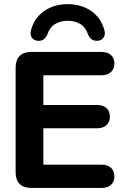

<svg xmlns="http://www.w3.org/2000/svg" viewBox="-20 -926 627 946"><path d="M57 -76.8V-593.2Q57 -630.5 76.8 -650.2Q96.5 -670 133.8 -670H481.3Q509.4 -670 526.5 -655Q543.6 -639.9 543.6 -613.4Q543.6 -586.2 526.5 -570.7Q509.4 -555.3 481.3 -555.3H193.6V-408.7H458.3Q487.2 -408.7 504.3 -393.7Q521.4 -378.6 521.4 -351.3Q521.4 -324.1 504.3 -309Q487.2 -294 458.3 -294H193.6V-114.7H481.3Q509.4 -114.7 526.5 -99.7Q543.6 -84.6 543.6 -57.3Q543.6 -30.1 526.5 -15Q509.4 0 481.3 0H133.8Q96.5 0 76.8 -19.8Q57 -39.5 57 -76.8ZM132.8 -777.5Q149 -837.9 197.9 -871.8Q246.7 -905.6 313.5 -905.6Q380.3 -905.6 429.2 -871.8Q478 -837.9 494.2 -777.5Q500.4 -756.7 490.9 -742Q481.4 -727.4 463.6 -725.2Q446.7 -723.8 436.1 -729.5Q425.5 -735.2 418.6 -746.9Q416.8 -749.9 413.2 -757.5Q402.6 -791.4 375.8 -807.5Q349.1 -823.7 313.5 -823.7Q278 -823.7 251.3 -807.5Q224.7 -791.4 213.9 -757.5Q210.2 -749.9 208.4 -746.9Q201.6 -735.4 191 -729.6Q180.3 -723.8 163.5 -725.2Q145.8 -727.4 136.3 -741.9Q126.8 -756.5 132.8 -777.5Z"/></svg>

Font: SN Pro Thin
Style: Regular
Weight: 200
Designer: Tobias Whetton
Foundry: Supernotes
Version: Version 1.003;Glyphs 3.3 (3324)